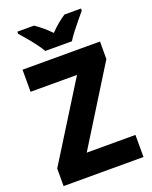

<svg xmlns="http://www.w3.org/2000/svg" viewBox="-169 -1021 877 1111"><g transform="rotate(-20 270.0 -465.5)"><path d="M517 0H25V-108L318 -578H32V-714H509V-606L217 -136H517ZM193 -771Q181 -792 160.5 -819.5Q140 -847 118 -873Q96 -899 79 -918V-931H182Q205 -915 228 -896Q251 -877 275 -852Q299 -877 322.5 -896.5Q346 -916 369 -931H471V-918Q455 -899 433.5 -873Q412 -847 391 -820Q370 -793 357 -771Z"/></g></svg>

Font: Noto Sans Ethiopic SemiCondensed ExtraBold
Style: Regular
Weight: 800
Width: 4
Designer: Monotype Design Team
Foundry: Monotype Imaging Inc.
Version: Version 2.102; ttfautohint (v1.8.4.7-5d5b)